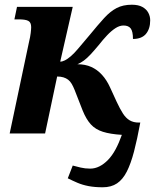

<svg xmlns="http://www.w3.org/2000/svg" viewBox="-20 -565 656 813"><path d="M415 228Q381 228 355 223Q329 218 308 209Q287 200 267 190L288 136Q303 140 321.5 144.5Q340 149 362 149Q382 149 401 139.5Q420 130 437.5 112Q455 94 469.5 67Q484 40 496 6Q447 3 415.5 -7Q384 -17 364.5 -38.5Q345 -60 330 -97L296 -184Q290 -199 283.5 -210Q277 -221 268.5 -227.5Q260 -234 248.5 -237.5Q237 -241 222 -241L171 0H21L103 -388Q108 -408 110 -425Q112 -442 112 -450Q112 -470 100 -476.5Q88 -483 59 -483H41L52 -536H288L235 -304Q244 -304 255 -309.5Q266 -315 280 -327Q294 -339 310 -358L359 -416Q395 -460 421 -488.5Q447 -517 474 -531Q501 -545 538 -545Q566 -545 583 -535.5Q600 -526 608 -511Q616 -496 616 -479Q616 -443 598 -421.5Q580 -400 543 -400Q543 -432 533.5 -444.5Q524 -457 503 -457Q486 -457 468.5 -445.5Q451 -434 433.5 -415.5Q416 -397 398 -374Q378 -350 363 -334Q348 -318 335 -308.5Q322 -299 308 -293Q341 -293 366.5 -281.5Q392 -270 412 -248Q432 -226 446 -195L474 -134Q488 -104 500.5 -84.5Q513 -65 529 -55.5Q545 -46 568 -46H574Q561 25 547.5 76.5Q534 128 517 161.5Q500 195 475.5 211.5Q451 228 415 228Z"/></svg>

Font: Noto Serif
Style: Italic
Weight: 400
Italic angle: -12°
Designer: Monotype Design Team
Foundry: Monotype Imaging Inc.
Version: Version 2.013